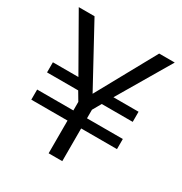

<svg xmlns="http://www.w3.org/2000/svg" viewBox="-151 -742 810 854"><g transform="rotate(30 254.0 -315.0)"><path d="M472 -220V-168H288V0H218V-168H32V-220H218V-264L192 -308H32V-360H163L9 -630H90L255 -327L422 -630H502L343 -360H472V-308H313L288 -264V-220Z"/></g></svg>

Font: Mukta Vaani Light
Style: Regular
Weight: 300
Designer: Noopur Datye, Girish Dalvi, Yashodeep Gholap, Pallavi Karambelkar
Foundry: Ek Type
Version: Version 2.538;PS 1.000;hotconv 16.6.51;makeotf.lib2.5.65220;